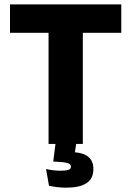

<svg xmlns="http://www.w3.org/2000/svg" viewBox="-20 -659 601 879"><path d="M202.3 0V-609H359.2V0ZM25.8 -508.7V-639H535.2V-508.7ZM330.8 -13.9 318 70.4 259.3 38.4Q270.2 37.5 280.8 37.3Q291.4 37 302 37.2Q356.5 37.8 382 57.1Q407.4 76.5 407.4 112.9V115.9Q407.4 159.2 375.8 179.7Q344.2 200.2 283 200.2Q260.8 200.2 240.5 197.6Q220.2 194.9 204.3 191.4L190.8 114.7Q206 118.3 223 120.4Q240.1 122.6 256.2 122.6Q281.1 122.6 292.9 118.5Q304.6 114.4 304.6 104.4V103.4Q304.6 92.2 289 87.4Q273.4 82.5 227.8 80.7Q225.9 80.5 225 80.5Q224 80.5 223.7 80.5L235.7 -13.9Z"/></svg>

Font: Anek Latin Medium
Style: Regular
Weight: 500
Designer: Yesha Goshar
Foundry: Ek Type
Version: Version 1.003